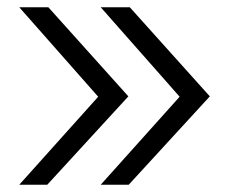

<svg xmlns="http://www.w3.org/2000/svg" viewBox="-20 -508 640 528"><path d="M337 -488 557 -243 334 0H257L474 -242L257 -488ZM113 -488 333 -243 110 0H33L250 -242L33 -488Z"/></svg>

Font: Red Hat Mono VF Light
Style: Regular
Weight: 300
Monospace: yes
Designer: Pentagram, MCKL
Foundry: Pentagram, MCKL
Version: Version 1.023